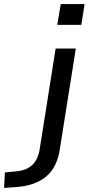

<svg xmlns="http://www.w3.org/2000/svg" viewBox="-141 -729 441 942"><path d="M140 -607 157 -709H274L258 -607ZM-121 193 -117 117 -64 112Q-14 108 15 82.5Q44 57 53 7L132 -491H231L153 0Q147 43 131 77Q115 111 88.5 134.5Q62 158 23.5 172Q-15 186 -66 189Z"/></svg>

Font: Nunito Sans 10pt SemiExpanded Medium
Style: Italic
Weight: 500
Width: 6
Italic angle: -9°
Designer: Vernon Adams
Foundry: Vernon Adams
Version: Version 3.101;gftools[0.9.27]